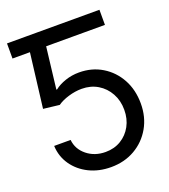

<svg xmlns="http://www.w3.org/2000/svg" viewBox="-135 -825 820 932"><g transform="rotate(-20 275.0 -359.5)"><path d="M167 -727.5V-649.4H8.8V-727.5ZM279.3 9.8Q216.8 9.8 166.7 -14.9Q116.7 -39.6 86.4 -83Q56.2 -126.5 53.7 -181.6H138.7Q143.6 -132.8 183.3 -100.6Q223.1 -68.4 279.3 -68.4Q324.2 -68.4 358.9 -89.4Q393.6 -110.4 413.6 -147Q433.6 -183.6 433.6 -230.5Q433.6 -277.8 412.8 -315.4Q392.1 -353 356 -374.8Q319.8 -396.5 273.4 -396.5Q239.7 -396.5 204.8 -386Q169.9 -375.5 147.5 -359.4L64.5 -369.1L108.4 -727.5H486.3V-649.4H182.6L157.2 -434.6H161.1Q183.6 -452.6 217.3 -464.1Q251 -475.6 288.1 -475.6Q355 -475.6 407.2 -443.8Q459.5 -412.1 489.5 -357.2Q519.5 -302.2 519.5 -231.4Q519.5 -162.1 488.3 -107.4Q457 -52.7 402.8 -21.5Q348.6 9.8 279.3 9.8Z"/></g></svg>

Font: Inter Tight
Style: Regular
Weight: 400
Designer: Rasmus Andersson
Foundry: rsms
Version: Version 3.002